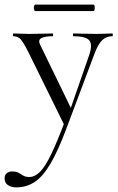

<svg xmlns="http://www.w3.org/2000/svg" viewBox="-55 -531 510 832"><path d="M431 -386Q434 -386 434 -380Q434 -374 431 -374Q406 -374 388 -357Q370 -340 354 -297L232 28Q196 124 163 179.5Q130 235 94.5 258Q59 281 16 281Q-5 281 -20 271.5Q-35 262 -35 242Q-35 227 -25.5 219.5Q-16 212 -4 212Q16 212 26 218Q36 224 46 230Q56 236 72 236Q96 236 118.5 213.5Q141 191 167 137Q193 83 228 -10L227 18L69 -303Q47 -347 34.5 -360.5Q22 -374 3 -374Q1 -374 1 -380Q1 -386 3 -386Q19 -386 36.5 -385Q54 -384 70 -384Q103 -384 128 -385Q153 -386 173 -386Q175 -386 175 -380Q175 -374 173 -374Q141 -374 124.5 -366Q108 -358 120 -335L257 -53L234 -12L332 -294Q347 -339 331.5 -356.5Q316 -374 263 -374Q261 -374 261 -380Q261 -386 263 -386Q287 -386 308.5 -385Q330 -384 364 -384Q386 -384 399.5 -385Q413 -386 431 -386ZM98 -483Q94 -483 92.5 -490Q91 -497 92.5 -504Q94 -511 98 -511H349Q354 -511 355 -504Q356 -497 355 -490Q354 -483 349 -483Z"/></svg>

Font: Cormorant Light
Style: Regular
Weight: 400
Version: Version 4.000